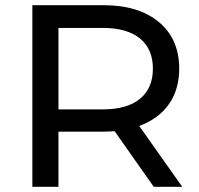

<svg xmlns="http://www.w3.org/2000/svg" viewBox="-20 -720 767 740"><path d="M104.7 -700H378.6Q514.4 -700 592.6 -634.8Q670.7 -569.6 670.7 -455.4Q670.7 -380 635.6 -325.5Q600.4 -271 534.6 -241.8Q468.9 -212.6 378.6 -212.6H160.3L205.3 -259.3V0H104.7ZM393.9 -254H502.9L682.4 0H572.6ZM160.3 -298.4H375.4Q470 -298.4 519.6 -339.3Q569.3 -380.1 569.3 -455.4Q569.3 -530.7 519.6 -571.6Q470 -612.4 375.4 -612.4H160.3L205.3 -662.4V-249.3Z"/></svg>

Font: iiserrat Thin
Style: Regular
Weight: 100
Designer: Akira Ohta
Foundry: Akira Ohta
Version: Version 1.200;Glyphs 3.3.1 (3343)